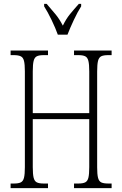

<svg xmlns="http://www.w3.org/2000/svg" viewBox="-20 -976 634 996"><path d="M35 0V-24H53Q76 -24 88 -30Q100 -36 104.5 -54Q109 -72 109 -109V-606Q109 -642 104.5 -660Q100 -678 87.5 -684Q75 -690 52 -690H35V-714H229V-690H206Q183 -690 171 -684Q159 -678 154.5 -660Q150 -642 150 -606V-389H443V-605Q443 -642 438.5 -660Q434 -678 422 -684Q410 -690 387 -690H364V-714H559V-690H541Q517 -690 505 -684Q493 -678 488.5 -660Q484 -642 484 -605V-108Q484 -72 488.5 -54Q493 -36 505 -30Q517 -24 541 -24H559V0H364V-24H387Q410 -24 422 -30Q434 -36 438.5 -54Q443 -72 443 -109V-358H150V-109Q150 -72 154.5 -54Q159 -36 171 -30Q183 -24 206 -24H229V0ZM280 -796Q268 -830 247.5 -872.5Q227 -915 209 -943V-956H222Q247 -927 267.5 -902.5Q288 -878 306 -843Q323 -878 343 -902.5Q363 -927 389 -956H401V-943Q383 -915 363 -872.5Q343 -830 330 -796Z"/></svg>

Font: Noto Serif ExtraCondensed ExtraLight
Style: Regular
Weight: 200
Width: 2
Designer: Monotype Design Team
Foundry: Monotype Imaging Inc.
Version: Version 2.015